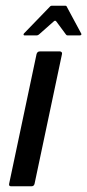

<svg xmlns="http://www.w3.org/2000/svg" viewBox="-20 -652 305 672"><path d="M101 -9Q99 0 90 0H19Q10 0 12 -9L108 -463Q111 -472 119 -472H190Q193 -472 195.5 -469.5Q198 -467 197 -463ZM66 -528Q63 -528 62.5 -530.5Q62 -533 64 -535L154 -628Q157 -632 162 -632H208Q213 -632 214 -628L264 -535Q266 -533 264.5 -530.5Q263 -528 259 -528H217Q213 -528 211 -531L177 -577Q173 -582 168 -577L116 -531Q112 -528 108 -528Z"/></svg>

Font: Glory Medium
Style: Italic
Weight: 500
Italic angle: -12°
Version: Version 1.011